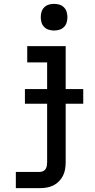

<svg xmlns="http://www.w3.org/2000/svg" viewBox="-20 -759 490 994"><path d="M62 215V131H186Q195 131 203.5 127Q212 123 216.5 115.5Q221 108 222.5 99Q224 90 224 81V-436H121V-520H320V81Q320 99 317 117Q314 135 306 151Q298 167 285 180Q272 193 256 201Q240 209 222 212Q204 215 186 215ZM260 -601Q246 -601 232.5 -605Q219 -609 209 -619Q199 -629 195 -642.5Q191 -656 191 -670Q191 -684 195 -697.5Q199 -711 209 -721Q219 -731 232.5 -735Q246 -739 260 -739Q274 -739 287.5 -735Q301 -731 311 -721Q321 -711 325 -697.5Q329 -684 329 -670Q329 -656 325 -642.5Q321 -629 311 -619Q301 -609 287.5 -605Q274 -601 260 -601ZM109 -222V-298H411V-222Z"/></svg>

Font: Iosevka Etoile Medium
Style: Regular
Weight: 500
Designer: Belleve Invis
Foundry: Belleve Invis
Version: Version 22.1.2; ttfautohint (v1.8.4)